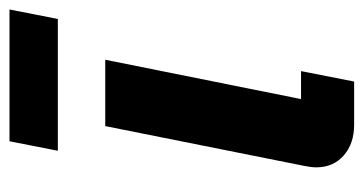

<svg xmlns="http://www.w3.org/2000/svg" viewBox="-201 -566 767 405"><g transform="rotate(-90 182.5 -363.5)"><path d="M67 -625 87 -727H365L345 -625ZM213 0H122Q82 0 57 -22Q32 -44 32 -80Q32 -90 35 -105L119 -525H259L176 -112H235Z"/></g></svg>

Font: Aneliza
Style: Bold Italic
Weight: 700
Italic angle: -11.31°
Designer: Mike Abbink, Paul van der Laan, Pieter van Rosmalen
Foundry: Bold Monday
Version: Version 3.0